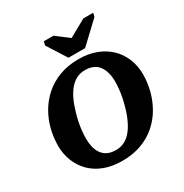

<svg xmlns="http://www.w3.org/2000/svg" viewBox="-215 -1116 1243 1299"><g transform="rotate(-30 407.0 -466.5)"><path d="M399 -770H529L689 -921L696 -950H619L439 -850L520 -848L385 -950H310L303 -921ZM367 17Q291 17 230.5 -5.5Q170 -28 128 -69Q86 -110 63 -166.5Q40 -223 40 -289Q40 -353 56 -416.5Q72 -480 105 -536Q138 -592 187 -635Q236 -678 302.5 -703Q369 -728 453 -728Q528 -728 588.5 -705Q649 -682 691.5 -641Q734 -600 757 -544Q780 -488 780 -421Q780 -357 763.5 -293.5Q747 -230 714.5 -174Q682 -118 632.5 -75Q583 -32 517 -7.5Q451 17 367 17ZM453 -642Q416 -642 386.5 -627Q357 -612 332.5 -583Q308 -554 289 -512.5Q270 -471 255 -417Q246 -386 240 -355Q234 -324 231 -294.5Q228 -265 228 -238Q228 -197 236.5 -165.5Q245 -134 262.5 -112Q280 -90 306 -79Q332 -68 367 -68Q403 -68 433 -83Q463 -98 487 -127Q511 -156 530.5 -197.5Q550 -239 565 -293Q574 -325 580 -355.5Q586 -386 589 -415.5Q592 -445 592 -472Q592 -513 583 -544.5Q574 -576 557 -598Q540 -620 513.5 -631Q487 -642 453 -642Z"/></g></svg>

Font: Roboto Serif
Style: Bold Italic
Weight: 700
Italic angle: -10°
Designer: Greg Gazdowicz
Foundry: Commercial Type
Version: Version 1.008